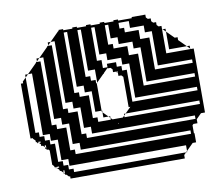

<svg xmlns="http://www.w3.org/2000/svg" viewBox="-63 -579 767 662"><g transform="rotate(-10 321.0 -248.0)"><path d="M473 -468H405V-456H453V-444H473ZM497 -396V-420H485V-396ZM425 -420H357V-408H405V-396H425ZM449 -348V-372H437V-348ZM401 -324V-348H357V-344H373V-328H389V-324ZM401 -300V-324H389V-300ZM401 -276V-300H389V-276ZM401 -252V-276H389V-252ZM257 -252V-276H213V-264H245V-252ZM401 -252H389V-228H401ZM209 -204V-228H165V-216H197V-204ZM617 -228H389V-216H617ZM281 -300H279L281 -302V-324H261V-312H277V-300H279V-204H281V-198L299 -180H305V-174L311 -168H347L353 -174V-180H359L353 -174V-168H617V-180H359L379 -200H373V-306L367 -312H357V-322L355 -324H353V-326L351 -328H341V-338L335 -344H325V-360H357V-348H377V-372H309V-348H325V-346L309 -330V-328H307L281 -302ZM261 -168H305V-174L299 -180H261ZM161 -156V-180H117V-168H149V-156ZM53 -152H69V-136H85V-132H89V-156H53ZM329 -150 331 -152H327ZM53 -136H43L47 -132H53ZM593 -132H213V-120H593ZM113 -108V-132H85V-120H101V-108ZM569 -84H165V-72H569ZM101 -40H89L93 -36H101ZM425 -492H389V-472H405V-468H425ZM353 -468V-492H341V-468ZM305 -468V-492H293V-468ZM257 -468V-492H245V-468ZM209 -468V-492H197V-468ZM353 -468H341V-444H353ZM305 -444V-468H293V-444ZM257 -444V-468H245V-444ZM209 -444V-468H197V-444ZM545 -420V-434L535 -444H533V-420ZM497 -420V-444H453V-424H485V-420ZM377 -444H341V-424H357V-420H377ZM305 -420V-444H293V-420ZM257 -420V-444H245V-420ZM209 -420V-444H197V-420ZM161 -420V-444H149V-420ZM545 -396V-420H533V-396ZM305 -420H293V-396H305ZM257 -396V-420H245V-396ZM209 -396V-420H197V-396ZM161 -396V-420H149V-396ZM545 -396H533V-372H545ZM497 -372V-396H485V-372ZM449 -372V-396H405V-376H437V-372ZM329 -396H293V-376H309V-372H329ZM257 -372V-396H245V-372ZM209 -372V-396H197V-372ZM161 -372V-396H149V-372ZM113 -372V-396H101V-372ZM533 -360H617V-362L607 -372H533ZM497 -348V-372H485V-348ZM257 -372H245V-348H257ZM209 -348V-372H197V-348ZM161 -348V-372H149V-348ZM113 -348V-372H101V-348ZM497 -348H485V-324H497ZM449 -324V-348H437V-324ZM281 -324V-348H245V-328H261V-324ZM209 -324V-348H197V-324ZM161 -324V-348H149V-324ZM113 -324V-348H101V-324ZM357 -328H353V-326L355 -324H357ZM485 -312H617V-324H485ZM449 -300V-324H437V-300ZM209 -324H197V-300H209ZM161 -300V-324H149V-300ZM113 -300V-324H101V-300ZM449 -300H437V-276H449ZM233 -300H197V-280H213V-276H233ZM161 -276V-300H149V-276ZM113 -276V-300H101V-276ZM437 -264H617V-276H437ZM161 -276H149V-252H161ZM113 -252V-276H101V-252ZM257 -228V-252H245V-228ZM185 -252H149V-232H165V-228H185ZM113 -228V-252H101V-228ZM257 -228H245V-204H257ZM113 -228H101V-204H113ZM279 -200V-204H245V-184H261V-180H281V-198ZM209 -180V-204H197V-180ZM137 -204H101V-184H117V-180H137ZM209 -180H197V-156H209ZM233 -156H197V-136H213V-132H233ZM161 -132V-156H149V-132ZM161 -132H149V-108H161ZM69 -120H65V-114L69 -110ZM185 -108H149V-88H165V-84H185ZM113 -84V-108H101V-84ZM113 -84H101V-60H113ZM137 -36V-60H101V-56H117V-40H133V-36ZM113 -396V-420H99L133 -454V-456H135L137 -458V-468H147L137 -458V-456H149V-444H161V-468H147L179 -500H181V-504H197V-500H229V-504H245V-500H277V-504H293V-500H325V-504H341V-500H373V-504H389V-500H437V-504H485V-494L491 -488H501V-478L507 -472H517V-462L523 -456H533V-446L535 -444H545V-434L571 -408H581V-398L607 -372H617V-362L619 -360H629V-136H615L597 -118V-104H583L579 -100V-72H581V-40H569L545 -16V-12H541L545 -16V-36H133V-24H149V-12H541L533 -4V8H133V0H129L121 -8H117V-12H113V-16L105 -24H101V-28L93 -36H89V-40H85V-44L79 -50V-100L75 -104H69V-108H65V-114L59 -120H53V-126L47 -132H41V-136H37V-142L29 -150V-152H21V-344H29V-350L41 -362V-372H51L41 -362V-168H53V-156H65V-372H51L85 -406V-408H87L89 -410V-420H99L89 -410V-408H101V-396ZM117 -24H113V-16L117 -12Z"/></g></svg>

Font: Rubik Broken Fax
Style: Regular
Weight: 400
Designer: Hubert and Fischer, NaN
Foundry: Hubert and Fischer, NaN
Version: Version 2.201